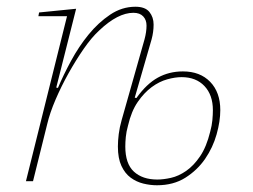

<svg xmlns="http://www.w3.org/2000/svg" viewBox="-20 -538 750 570"><path d="M385 -247Q415 -289 448.5 -307.5Q482 -326 523 -326Q574 -326 604 -295Q634 -264 634 -211Q634 -178 623 -139Q612 -100 589 -66.5Q566 -33 530.5 -10.5Q495 12 446 12Q426 12 405.5 7Q385 2 368 -10.5Q351 -23 340.5 -45.5Q330 -68 330 -103Q330 -120 332.5 -140Q335 -160 341 -181L409 -421Q415 -443 415 -462Q415 -479 405 -489.5Q395 -500 376 -500Q330 -500 275 -448Q252 -427 228.5 -393Q205 -359 183.5 -320.5Q162 -282 145 -242.5Q128 -203 120 -169L78 0H57L179 -490H94L96 -501L206 -512L147 -278L152 -277Q168 -315 191 -357.5Q214 -400 243 -435.5Q272 -471 307 -494.5Q342 -518 382 -518Q411 -518 423.5 -502.5Q436 -487 436 -465Q436 -443 430 -421L380 -248ZM447 -5Q465 -5 487.5 -10Q510 -15 532.5 -30.5Q555 -46 574 -74Q593 -102 604 -147Q609 -165 610.5 -181.5Q612 -198 612 -211Q612 -256 587 -282.5Q562 -309 519 -309Q500 -309 476.5 -302.5Q453 -296 430.5 -279.5Q408 -263 389 -235.5Q370 -208 360 -165Q355 -147 353.5 -131.5Q352 -116 352 -103Q352 -52 377.5 -28.5Q403 -5 447 -5Z"/></svg>

Font: IBM Plex Serif Thin
Style: Italic
Weight: 100
Italic angle: -14°
Designer: Mike Abbink, Paul van der Laan, Pieter van Rosmalen
Foundry: Bold Monday
Version: Version 3.001